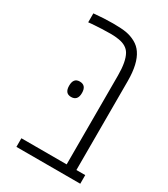

<svg xmlns="http://www.w3.org/2000/svg" viewBox="-163 -716 691 791"><g transform="rotate(30 182.5 -320.0)"><path d="M45.9 -634.8Q95.7 -639.6 137 -639.6Q178.2 -639.6 201.2 -635.5Q224.1 -631.3 245.1 -619.9Q266.1 -608.4 279.3 -588.9Q308.1 -546.9 308.1 -463.9V-41H350.1V0H46.4V-41H261.7V-463.9Q261.7 -529.8 243.7 -561.5Q228.5 -588.4 189 -594.7Q172.4 -597.7 149.4 -597.7Q110.4 -597.7 60.5 -593.8L45.9 -592.3ZM138.2 -363.8Q169.4 -363.8 169.4 -327.1Q169.4 -290.5 138.2 -290.5Q108.4 -290.5 108.4 -327.1Q108.4 -363.8 138.2 -363.8Z"/></g></svg>

Font: Open Sans Hebrew Condensed Light
Style: Regular
Weight: 300
Width: 3
Foundry: Ascender Corporation, Yanek Iontef
Version: Version 2.001;PS 002.001;hotconv 1.0.70;makeotf.lib2.5.58329